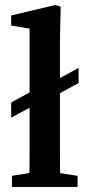

<svg xmlns="http://www.w3.org/2000/svg" viewBox="-20 -752 359 772"><path d="M174 -421V-359L25 -279V-340ZM296 -479V-418L145 -336V-396ZM28 0V-45L134 -62H183L292 -45V0ZM97 0Q98 -35 98.5 -70.5Q99 -106 99 -141.5Q99 -177 99 -212V-637L25 -649V-690L203 -732L224 -725L221 -586V-212Q221 -176 221 -141Q221 -106 221.5 -70.5Q222 -35 223 0Z"/></svg>

Font: Source Serif 4 18pt SemiBold
Style: Regular
Weight: 600
Designer: Frank Grießhammer
Foundry: Adobe Systems Incorporated
Version: Version 4.004;hotconv 1.0.116;makeotfexe 2.5.65601